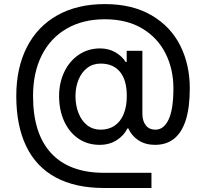

<svg xmlns="http://www.w3.org/2000/svg" viewBox="-20 -727 1008 939"><path d="M59.6 -257.3Q59.6 -394.5 111.3 -496.1Q163.1 -597.7 260.5 -652.3Q357.9 -707 492.7 -707Q627.4 -707 721.2 -652.1Q814.9 -597.2 861.6 -503.9Q908.2 -410.6 908.2 -295.4Q908.2 -201.7 888.7 -140.1Q869.1 -78.6 831.3 -48.6Q793.5 -18.6 738.3 -18.6Q690.9 -18.6 657.2 -40.8Q623.5 -63 607.9 -98.6H603Q586.4 -64.5 550.8 -41.5Q515.1 -18.6 467.3 -18.6Q407.7 -18.6 362.8 -49.6Q317.9 -80.6 293.5 -134.8Q269 -189 269 -257.3Q269 -322.8 294.7 -376Q320.3 -429.2 366 -459.7Q411.6 -490.2 469.2 -490.2Q510.7 -490.2 543.5 -471.7Q576.2 -453.1 594.7 -423.8H599.6V-478.5H676.3V-171.4Q676.3 -135.7 692.9 -114.3Q709.5 -92.8 740.2 -92.8Q781.2 -92.8 804.7 -142.6Q828.1 -192.4 828.1 -295.4Q828.1 -388.2 790 -464.8Q752 -541.5 676.3 -587.2Q600.6 -632.8 492.7 -632.8Q385.3 -632.8 305.9 -586.9Q226.6 -541 184.1 -456.3Q141.6 -371.6 141.6 -257.3Q141.6 -73.2 230.5 22.5Q319.3 118.2 489.7 118.2H720.7V192.4H488.8Q348.1 192.4 252.4 140.6Q156.7 88.9 108.2 -11.7Q59.6 -112.3 59.6 -257.3ZM600.1 -257.3Q600.1 -336.4 566.4 -376.2Q532.7 -416 472.2 -416Q434.1 -416 406.2 -394.5Q378.4 -373 363.8 -336.7Q349.1 -300.3 349.1 -257.3Q349.1 -211.9 363.8 -174.3Q378.4 -136.7 406.2 -114.7Q434.1 -92.8 472.2 -92.8Q511.7 -92.8 540.5 -112.3Q569.3 -131.8 584.7 -168.9Q600.1 -206.1 600.1 -257.3Z"/></svg>

Font: Inter RS Variable
Style: Regular
Weight: 400
Designer: Rasmus Andersson (customised by Maria Ramos and Noel Pretorius)
Foundry: rsms
Version: Version 3.001;Glyphs 3.2.3 (3260)